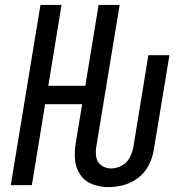

<svg xmlns="http://www.w3.org/2000/svg" viewBox="-20 -755 760 783"><path d="M421 8Q453 8 485 -0.5Q517 -9 544.5 -30.5Q572 -52 587 -82Q602 -112 607 -143L671 -530H585L524 -156Q520 -134 509 -112.5Q498 -91 476.5 -79.5Q455 -68 433 -68Q411 -68 393.5 -80.5Q376 -93 372.5 -115Q369 -137 373 -159L468 -735H382L328 -405H177L231 -735H145L24 0H110L164 -330H315L289 -172Q283 -137 286 -103.5Q289 -70 307 -43Q325 -16 356 -4Q387 8 421 8Z"/></svg>

Font: Iosevka Sparkle Oblique
Style: Regular
Weight: 400
Italic angle: -9°
Designer: Belleve Invis
Foundry: Belleve Invis
Version: Version 4.5.0; ttfautohint (v1.8.3)